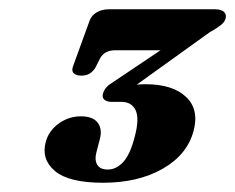

<svg xmlns="http://www.w3.org/2000/svg" viewBox="-20 -720 504 411"><path d="M254.5 -525.7 247.1 -534.4Q256.4 -536.9 267.5 -538.3Q278.7 -539.7 291.6 -539.7Q349.6 -539.7 378.2 -512.6Q406.9 -485.5 394.2 -439.2Q380.5 -388.5 328.1 -358.7Q275.8 -328.8 200.4 -328.8Q127.6 -328.8 97.8 -353.8Q67.9 -378.8 77.9 -416.1Q84.3 -440.1 105.8 -455.6Q127.2 -471 153.1 -471Q178.8 -471 189.2 -457.3Q199.6 -443.5 193.5 -421.4L186.1 -392.8Q182.2 -377.8 188.1 -367.5Q194.1 -357.1 210.7 -357.1Q229.3 -357.1 244.3 -373.8Q259.2 -390.5 268.7 -428.5Q278.8 -467 270.1 -484.5Q261.4 -501.9 240.2 -501.9H219.4Q209.2 -501.9 203.4 -506.6Q197.7 -511.2 200.8 -520.7Q203 -527.9 208.4 -533.7Q213.8 -539.5 223.2 -545L370.4 -643.8L365.1 -612.4H226.6Q204 -612.4 194.4 -595.4L184.2 -575.2Q179.5 -567.4 172.3 -562.8Q165.1 -558.1 154.1 -558.1Q143.1 -558.1 137.8 -563.3Q132.5 -568.5 136.7 -579.1L171.9 -676Q176 -687.1 187 -693.6Q198 -700.1 213.2 -700.1H441Q453.8 -700.1 459.7 -694.3Q465.6 -688.5 462.6 -679.5Q460.7 -672.5 452.5 -666.1Q444.4 -659.7 428.8 -650.9Z"/></svg>

Font: Fraunces
Style: Italic
Weight: 900
Italic angle: -16°
Version: Version 1.000;[0bf87f6ff]